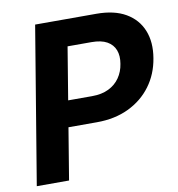

<svg xmlns="http://www.w3.org/2000/svg" viewBox="-81 -802 812 876"><g transform="rotate(-10 324.5 -364.0)"><path d="M19 0 139.6 -727.5H423.3Q505.9 -727.5 559.1 -696.5Q612.3 -665.5 634.5 -610.4Q656.7 -555.2 644.5 -482.9Q632.8 -410.6 592.3 -356Q551.8 -301.3 487.5 -270.5Q423.3 -239.7 339.8 -239.7H154.3L174.3 -360.8H338.9Q383.8 -360.8 415.8 -376.5Q447.8 -392.1 467 -419.9Q486.3 -447.8 491.7 -483.4Q498 -519.5 487.8 -546.6Q477.5 -573.7 450.7 -588.9Q423.8 -604 378.9 -604H268.1L168.5 0Z"/></g></svg>

Font: Inter 17pt
Style: Bold Italic
Weight: 700
Italic angle: -9.3988°
Version: Version 4.001;git-66647c0bb